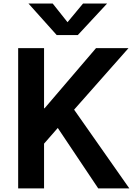

<svg xmlns="http://www.w3.org/2000/svg" viewBox="-20 -1056 745 1076"><path d="M81.8 0V-786.1H226.9V-449.2H229.8L518 -786.1H700L395.3 -441.4L704.9 0H530.6L303.8 -338.9L226.9 -251V0ZM139.6 -1036.1H275.4L358.4 -931.6L445.3 -1036.1H580.1L416 -859.4H297.9Z"/></svg>

Font: Gothic A1 ExtraBold
Style: Regular
Weight: 800
Designer: HanYang I&C Co.,Ltd.
Foundry: HanYang I&C Co.,Ltd.
Version: Version 2.50